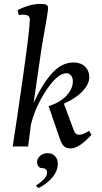

<svg xmlns="http://www.w3.org/2000/svg" viewBox="-20 -750 521 983"><path d="M275.9 86.9Q275.9 127 245.8 160.9Q215.8 194.8 176.8 212.9L163.1 200.2Q184.1 188 201.7 170.4Q219.2 152.8 220.2 140.1Q224.1 111.3 195.8 110.8Q183.6 110.8 176.8 101.8Q169.9 92.8 169.9 77.9Q169.9 63 184.6 48.6Q199.2 34.2 223.6 34.2Q248 34.2 262 49.6Q275.9 64.9 275.9 86.9ZM341.8 9.8Q318.8 9.8 306.4 -2.7Q293.9 -15.1 286.1 -40L229 -206.1Q291 -227.1 322 -262Q353 -296.9 353 -333Q353 -353 343.5 -364Q334 -375 320.8 -375Q274.9 -375 218 -289.6Q161.1 -204.1 138.2 -111.8L124 0H44.9Q64 -119.1 98.4 -362.1Q132.8 -605 132.8 -650.9Q132.8 -674.8 100.1 -674.8Q85 -674.8 76.2 -672.9L69.8 -698.2Q133.8 -730.5 188 -730Q208 -730 217 -725.6Q226.1 -721.2 226.1 -709Q226.1 -696.8 219.5 -658Q212.9 -619.1 201.9 -556.6Q190.9 -494.1 187 -463.9L151.9 -222.2Q189.9 -309.1 241.5 -369.6Q293 -430.2 356.9 -430.2Q393.1 -430.2 415 -409.2Q437 -388.2 437 -354Q437 -319.8 402.6 -283Q368.2 -246.1 307.1 -219.2L356.9 -85Q364.7 -60.1 385 -60.1Q405.3 -60.1 436 -80.1L448.2 -60.1Q385.3 9.8 341.8 9.8Z"/></svg>

Font: Unna-Italic
Style: Italic
Weight: 400
Italic angle: -8°
Designer: Jorge de Buen U.
Foundry: Omnibus-Type
Version: Version 2.006;PS 002.006;hotconv 1.0.70;makeotf.lib2.5.58329